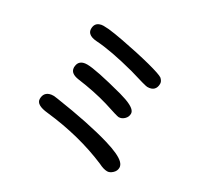

<svg xmlns="http://www.w3.org/2000/svg" viewBox="-164 -984 1328 1260"><g transform="rotate(30 500.0 -353.5)"><path d="M731.4 -556.6Q716.8 -556.6 591.8 -594.7Q406.2 -643.6 293 -650.4Q252 -653.3 234.4 -670.9Q221.7 -683.6 221.7 -703.1Q221.7 -742.2 252.9 -754.9Q266.6 -760.7 283.2 -760.7Q299.8 -760.7 323.2 -758.8Q368.2 -753.9 435.5 -741.2Q560.5 -717.8 663.1 -691.4Q755.9 -667 775.4 -653.3Q778.3 -651.4 780.3 -648.4Q794.9 -633.8 794.9 -616.2Q794.9 -587.9 779.3 -572.3Q763.7 -556.6 731.4 -556.6ZM727.5 -350.6Q727.5 -326.2 709 -308.6Q690.4 -291 668 -291Q656.2 -291 551.8 -325.2Q447.3 -356.4 315.4 -374Q256.8 -382.8 252 -419.9Q251 -422.9 251 -429.2Q251 -435.5 252.9 -443.4Q255.9 -460 266.6 -470.7Q283.2 -487.3 317.4 -487.3Q383.8 -487.3 599.6 -429.7Q707 -400.4 723.6 -366.2Q727.5 -358.4 727.5 -350.6ZM838.9 -5.9Q838.9 18.6 819.3 36.6Q799.8 54.7 780.3 54.7Q752.9 54.7 714.8 35.2Q505.9 -53.7 251 -82Q160.2 -90.8 160.2 -136.7Q160.2 -189.5 212.9 -198.2Q221.7 -199.2 231.4 -199.2H232.4L261.7 -195.3Q517.6 -157.2 678.7 -109.4Q787.1 -77.1 821.3 -43Q838.9 -25.4 838.9 -5.9Z"/></g></svg>

Font: FakePearl
Style: SemiBold
Weight: 400
Version: Version 1.2